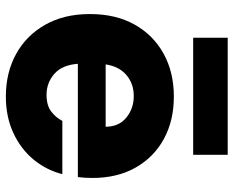

<svg xmlns="http://www.w3.org/2000/svg" viewBox="-91 -699 798 656"><g transform="rotate(90 308.0 -371.0)"><path d="M575 -185Q561 -130 525 -86.5Q489 -43 434 -17.5Q379 8 310 8Q228 8 164.5 -27Q101 -62 64.5 -126.5Q28 -191 28 -279Q28 -368 64 -432Q100 -496 163.5 -531Q227 -566 310 -566Q392 -566 454.5 -532Q517 -498 552.5 -435.5Q588 -373 588 -288Q588 -261 585 -238H198Q202 -184 232.5 -157.5Q263 -131 304 -131Q340 -131 361 -147Q382 -163 393 -185ZM308 -429Q266 -429 236.5 -404Q207 -379 200 -333H413Q413 -378 382 -403.5Q351 -429 308 -429ZM109 -750H509V-632H109Z"/></g></svg>

Font: Poppins
Style: Bold
Weight: 700
Designer: Ninad Kale (Devanagari), Jonny Pinhorn (Latin)
Version: Version 5.002